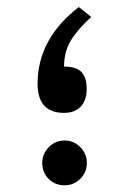

<svg xmlns="http://www.w3.org/2000/svg" viewBox="-20 -540 367 559"><path d="M103 -65.4Q103 -92.3 122.1 -111.6Q141.1 -130.9 168 -130.9Q194.8 -130.9 213.9 -111.6Q232.9 -92.3 232.9 -65.4Q232.9 -38.6 213.9 -19.5Q194.8 -0.5 168 -0.5Q140.6 -0.5 121.8 -19Q103 -37.6 103 -65.4ZM245.6 -490.7Q205.1 -453.6 185.8 -421.4Q166.5 -389.2 166.5 -346.2Q202.1 -346.2 217.3 -330.1Q232.4 -314 232.4 -280.8Q232.4 -248.5 215.3 -230Q198.2 -211.4 166.5 -211.4Q89.4 -211.4 89.4 -296.4Q89.4 -426.8 209.5 -519.5Z"/></svg>

Font: Shabnam WOL
Style: WOL
Weight: 400
Foundry: DejaVu fonts team - Redesigned by Saber Rastikerdar - Based on Vazir font
Version: Version 5.0.0